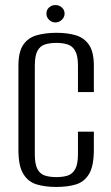

<svg xmlns="http://www.w3.org/2000/svg" viewBox="-20 -729 439 761"><path d="M203 12Q159 12 125.5 2Q92 -8 72.5 -39.5Q53 -71 53 -135V-468Q53 -524 72.5 -552Q92 -580 126.5 -589.5Q161 -599 204 -599Q248 -599 281 -589Q314 -579 333 -551Q352 -523 352 -468V-364H289V-469Q289 -508 278 -527.5Q267 -547 247.5 -553Q228 -559 203 -559Q178 -559 158.5 -553Q139 -547 128.5 -527.5Q118 -508 118 -469V-118Q118 -78 128.5 -58.5Q139 -39 158.5 -33Q178 -27 203 -27Q229 -27 248 -33Q267 -39 278 -58.5Q289 -78 289 -118V-207H352V-136Q352 -71 333 -39.5Q314 -8 281 2Q248 12 203 12ZM200 -640Q185 -640 174.5 -650.5Q164 -661 164 -675Q164 -690 174.5 -699.5Q185 -709 200 -709Q214 -709 225 -699.5Q236 -690 236 -675Q236 -661 225 -650.5Q214 -640 200 -640Z"/></svg>

Font: Alumni Sans Thin
Style: Regular
Weight: 400
Version: Version 1.018